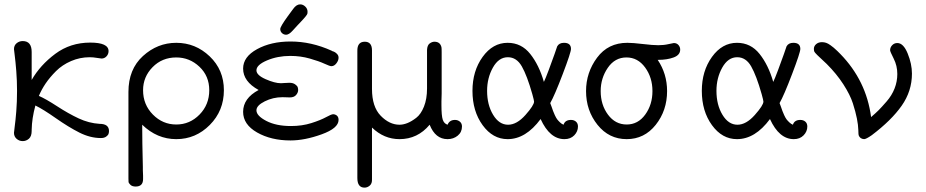

<svg xmlns="http://www.w3.org/2000/svg" viewBox="-20 -632 4240 879"><path d="M44 -24Q44 -29 47.5 -54Q51 -79 54.5 -122Q58 -165 58 -216Q58 -263 54.5 -307Q51 -351 47.5 -377.5Q44 -404 44 -407Q44 -424 56 -434Q68 -444 84 -444Q125 -444 125 -394V-266Q164 -334 233 -385.5Q302 -437 393 -437Q477 -437 477 -398Q477 -384 467.5 -374Q458 -364 445 -364Q441 -364 423.5 -367Q406 -370 391 -370Q346 -370 305.5 -352.5Q265 -335 236.5 -306.5Q208 -278 189 -250Q170 -222 158 -193Q190 -179 241.5 -145.5Q293 -112 340 -90Q387 -68 436 -65Q479 -65 479 -32Q479 -26 477 -19.5Q475 -13 466 -6.5Q457 0 442 0Q393 0 343.5 -25Q294 -50 235.5 -91Q177 -132 142 -149Q126 -90 125 -38V-33Q125 -8 112.5 3Q100 14 84 14Q68 14 56 3.5Q44 -7 44 -24Z M568 185V-211Q568 -315 634.5 -375.5Q701 -436 787 -436Q875 -436 940 -374Q1005 -312 1005 -219Q1005 -125 940.5 -60Q876 5 787 5Q699 5 631 -61Q631 15 634 132V147L635 172V188Q635 222 601 222Q585 222 577 214Q569 206 568.5 201Q568 196 568 185ZM635 -219Q635 -153 680 -107.5Q725 -62 787 -62Q849 -62 893.5 -107.5Q938 -153 938 -219Q938 -284 893 -326.5Q848 -369 787 -369Q722 -369 678.5 -324.5Q635 -280 635 -219Z M1093 -120Q1093 -182 1164 -220Q1093 -259 1093 -318Q1093 -372 1157 -407Q1221 -442 1310 -442Q1405 -442 1498 -400L1501 -398Q1504 -397 1506 -396.5Q1508 -396 1511.5 -394Q1515 -392 1517 -390.5Q1519 -389 1521.5 -386.5Q1524 -384 1526 -381.5Q1528 -379 1529 -375.5Q1530 -372 1530 -368Q1530 -355 1520 -342Q1510 -329 1497 -329Q1490 -329 1465 -340.5Q1440 -352 1398 -364Q1356 -376 1309 -376Q1251 -376 1202.5 -355.5Q1154 -335 1154 -310Q1154 -288 1196 -269.5Q1238 -251 1266 -251Q1269 -251 1283 -252Q1297 -253 1305 -253Q1321 -253 1331 -246Q1341 -239 1343 -232.5Q1345 -226 1345 -220Q1345 -208 1335.5 -197Q1326 -186 1307 -186Q1303 -186 1292 -186.5Q1281 -187 1273 -187Q1230 -187 1192 -168Q1154 -149 1154 -127Q1154 -102 1199 -78.5Q1244 -55 1312 -55Q1363 -55 1405.5 -68.5Q1448 -82 1472.5 -95.5Q1497 -109 1505 -109H1508Q1530 -105 1530 -83Q1530 -45 1452.5 -17Q1375 11 1310 11Q1221 11 1157 -25.5Q1093 -62 1093 -120ZM1297 -557Q1312 -578 1322 -591Q1337 -612 1354 -612Q1367 -612 1377.5 -602Q1388 -592 1388 -578Q1388 -574 1387.5 -571Q1387 -568 1384.5 -564Q1382 -560 1379 -556.5Q1376 -553 1370 -546Q1364 -539 1358 -533Q1352 -527 1341 -515Q1330 -503 1320 -492Q1303 -473 1290 -473Q1279 -473 1271 -480.5Q1263 -488 1263 -499Q1263 -510 1297 -557Z M1616 183V-398Q1615 -441 1650 -441Q1683 -441 1683 -401V-225Q1683 -143 1723 -102Q1763 -61 1809 -61Q1826 -61 1845 -68.5Q1864 -76 1885.5 -92.5Q1907 -109 1921 -144Q1935 -179 1935 -227V-403Q1936 -425 1947 -433Q1958 -441 1969 -441Q1995 -441 2001 -416Q2002 -412 2002 -393V-204L2001 -168V-150Q2001 -102 2007 -84Q2013 -66 2029 -61Q2038 -83 2063 -83Q2076 -83 2085.5 -75Q2095 -67 2095 -53Q2095 -27 2075.5 -11Q2056 5 2029 5Q1973 5 1947 -61Q1892 5 1809 5Q1738 5 1683 -48V188Q1684 208 1673 217.5Q1662 227 1649 227Q1616 227 1616 183Z M2143 -216Q2143 -307 2189.5 -371.5Q2236 -436 2304 -436Q2367 -436 2407.5 -385Q2448 -334 2470 -257Q2477 -271 2492 -311Q2507 -351 2519 -385Q2531 -419 2531 -420Q2540 -436 2562 -436Q2594 -436 2594 -408Q2594 -392 2556.5 -293.5Q2519 -195 2499 -160Q2500 -158 2505 -144Q2510 -130 2512 -124Q2514 -118 2520 -105Q2526 -92 2531 -85.5Q2536 -79 2544 -71.5Q2552 -64 2560 -61Q2567 -83 2594 -83Q2608 -83 2617 -75Q2626 -67 2626 -53Q2626 -30 2609 -12.5Q2592 5 2564 5Q2497 5 2455 -87Q2387 5 2304 5Q2236 5 2189.5 -59Q2143 -123 2143 -216ZM2210 -216Q2210 -152 2237.5 -106.5Q2265 -61 2306 -61Q2346 -61 2385.5 -105.5Q2425 -150 2425 -167Q2425 -172 2417 -201Q2393 -286 2369 -328Q2345 -370 2305 -370Q2263 -370 2236.5 -322.5Q2210 -275 2210 -216Z M2663 -215Q2663 -300 2713.5 -368Q2764 -436 2852 -436Q2877 -436 2923 -430.5Q2969 -425 2994 -425Q3019 -425 3040.5 -430Q3062 -435 3065 -435Q3078 -435 3086 -426Q3094 -417 3094 -405Q3094 -380 3064 -369Q3034 -358 2994 -358H2991Q3034 -294 3034 -215Q3034 -126 2982 -60.5Q2930 5 2849 5Q2768 5 2715.5 -60.5Q2663 -126 2663 -215ZM2730 -215Q2730 -152 2763.5 -107Q2797 -62 2849 -62Q2901 -62 2934 -107.5Q2967 -153 2967 -215Q2967 -277 2933.5 -323Q2900 -369 2848 -369Q2795 -369 2762.5 -321.5Q2730 -274 2730 -215Z M3193 -216Q3193 -307 3239.5 -371.5Q3286 -436 3354 -436Q3417 -436 3457.5 -385Q3498 -334 3520 -257Q3527 -271 3542 -311Q3557 -351 3569 -385Q3581 -419 3581 -420Q3590 -436 3612 -436Q3644 -436 3644 -408Q3644 -392 3606.5 -293.5Q3569 -195 3549 -160Q3550 -158 3555 -144Q3560 -130 3562 -124Q3564 -118 3570 -105Q3576 -92 3581 -85.5Q3586 -79 3594 -71.5Q3602 -64 3610 -61Q3617 -83 3644 -83Q3658 -83 3667 -75Q3676 -67 3676 -53Q3676 -30 3659 -12.5Q3642 5 3614 5Q3547 5 3505 -87Q3437 5 3354 5Q3286 5 3239.5 -59Q3193 -123 3193 -216ZM3260 -216Q3260 -152 3287.5 -106.5Q3315 -61 3356 -61Q3396 -61 3435.5 -105.5Q3475 -150 3475 -167Q3475 -172 3467 -201Q3443 -286 3419 -328Q3395 -370 3355 -370Q3313 -370 3286.5 -322.5Q3260 -275 3260 -216Z M3706 -408Q3706 -421 3716.5 -430Q3727 -439 3743 -439Q3753 -439 3762 -436Q3771 -433 3782 -425Q3793 -417 3797 -413.5Q3801 -410 3814 -398L3827 -385Q3946 -263 3968 -96Q3990 -115 4002.5 -127.5Q4015 -140 4039 -167.5Q4063 -195 4075.5 -227Q4088 -259 4088 -293Q4088 -331 4071.5 -363.5Q4055 -396 4055 -402Q4055 -415 4064.5 -425Q4074 -435 4088 -435Q4116 -435 4135.5 -387Q4155 -339 4155 -295Q4155 -215 4108 -148Q4061 -81 3971 -13Q3945 5 3936 5Q3917 4 3911 -13Q3910 -15 3909.5 -37Q3909 -59 3903 -89.5Q3897 -120 3884.5 -159Q3872 -198 3841 -246Q3810 -294 3765 -339Q3752 -351 3739.5 -363Q3727 -375 3722 -379.5Q3717 -384 3712.5 -389.5Q3708 -395 3707 -398.5Q3706 -402 3706 -408Z"/></svg>

Font: CMU Typewriter Text
Style: Regular
Weight: 500
Monospace: yes
Version: Version 0.7.0